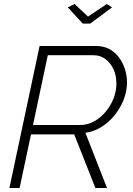

<svg xmlns="http://www.w3.org/2000/svg" viewBox="-20 -940 664 960"><path d="M27 0 178 -710H460Q509 -710 543.5 -684Q578 -658 596.5 -616Q615 -574 615 -528Q615 -484 598.5 -442Q582 -400 553.5 -364.5Q525 -329 487.5 -305.5Q450 -282 407 -276L515 0H457L351 -268H135L78 0ZM380 -315Q418 -315 450.5 -333Q483 -351 508.5 -381.5Q534 -412 548 -448.5Q562 -485 562 -522Q562 -561 548 -592.5Q534 -624 508 -644Q482 -664 447 -664H219L145 -315ZM319 -903 353 -920 420 -857 514 -920 540 -903 431 -822H394Z"/></svg>

Font: Raleway Thin Light
Style: Italic
Weight: 300
Italic angle: -12°
Version: Version 4.026